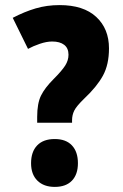

<svg xmlns="http://www.w3.org/2000/svg" viewBox="-20 -815 484 754"><path d="M214 -795Q308 -795 358 -748.5Q408 -702 408 -625Q408 -561 384 -517.5Q360 -474 311 -428Q280 -398 271.5 -380.5Q263 -363 263 -343V-333H126V-356Q126 -409 141 -439.5Q156 -470 190 -504Q223 -537 236 -557.5Q249 -578 249 -600Q249 -626 232 -639Q215 -652 185 -652Q163 -652 136.5 -643Q110 -634 90 -623L30 -745Q76 -769 120 -782Q164 -795 214 -795ZM195 -81Q152 -81 127 -105.5Q102 -130 102 -174Q102 -219 126 -244Q150 -269 195 -269Q239 -269 262.5 -244Q286 -219 286 -174Q286 -130 262.5 -105.5Q239 -81 195 -81Z"/></svg>

Font: Noto Sans Kannada UI ExtraCondensed Black
Style: Regular
Weight: 900
Width: 2
Designer: Jelle Bosma - Monotype Design Team
Foundry: Monotype Imaging Inc.
Version: Version 2.005; ttfautohint (v1.8.4.7-5d5b)